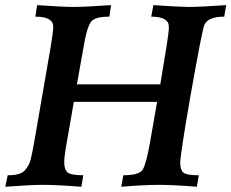

<svg xmlns="http://www.w3.org/2000/svg" viewBox="-27 -713 883 733"><path d="M724.6 0Q636.2 -7.3 576.7 -7.3Q524.4 -7.3 436 0L443.8 -43.9Q505.9 -43.9 518.6 -66.7Q531.2 -89.4 544.9 -164.6L572.8 -324.2H254.9L223.6 -144.5Q218.3 -112.8 218.3 -93.3Q218.3 -65.9 231 -54.9Q243.7 -43.9 291 -43.9L283.7 0Q192.4 -7.3 134.8 -7.3Q90.8 -7.3 -6.8 0L2.4 -43.9Q49.8 -43.9 66.7 -61.5Q83.5 -79.1 90.1 -104Q96.7 -128.9 108.9 -201.2L166 -531.2Q176.3 -592.3 176.3 -610.8Q176.3 -649.4 107.9 -649.4L114.7 -693.4Q216.3 -686.5 251 -686.5Q298.3 -686.5 397 -693.4L390.6 -649.4Q335.4 -649.4 320.8 -630.1Q306.2 -610.8 295.9 -554.7L266.6 -391.1H585L607.9 -530.3Q617.7 -589.4 617.7 -610.8Q617.7 -649.4 550.3 -649.4L558.6 -693.4Q661.1 -686.5 691.4 -686.5Q737.8 -686.5 836.4 -693.4L829.1 -649.4Q768.1 -649.4 753.4 -618.7Q744.6 -598.6 699.7 -344.2Q661.1 -122.1 661.1 -91.3Q661.1 -64 673.3 -54Q685.5 -43.9 731.9 -43.9Z"/></svg>

Font: Kelvinch
Style: Bold Italic
Weight: 700
Italic angle: -10°
Designer: Paul James Miller
Foundry: High-Logic / Made with FontCreator
Version: Version 3.30 September 23, 2016